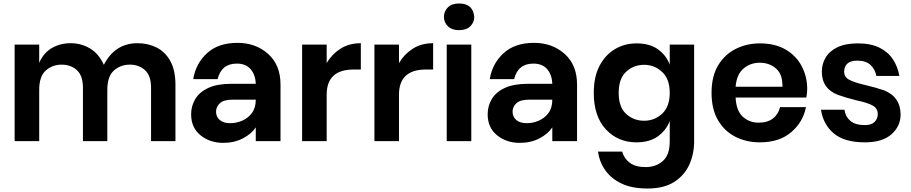

<svg xmlns="http://www.w3.org/2000/svg" viewBox="-20 -810 5230 1102"><path d="M987 0H847V-306Q847 -376 812 -407.5Q777 -439 725 -439Q672 -439 634 -405.5Q596 -372 596 -294V0H456V-306Q456 -376 421 -407.5Q386 -439 334 -439Q281 -439 243 -405.5Q205 -372 205 -294V0H64V-554H205V-449Q230 -507 278 -534.5Q326 -562 385 -562Q446 -562 496.5 -532Q547 -502 576 -438Q640 -562 769 -562Q830 -562 879.5 -537Q929 -512 958 -459Q987 -406 987 -322Z M1261 10Q1185 10 1131 -33.5Q1077 -77 1077 -154Q1077 -202 1101 -242Q1125 -282 1176 -305.5Q1227 -329 1307 -329H1448Q1446 -381 1418.5 -413Q1391 -445 1339 -445Q1251 -445 1229 -356H1089Q1104 -446 1168.5 -505Q1233 -564 1343 -564Q1448 -564 1519 -500.5Q1590 -437 1590 -325V0H1448V-79Q1424 -42 1374.5 -16Q1325 10 1261 10ZM1302 -103Q1337 -103 1370.5 -117.5Q1404 -132 1426 -161.5Q1448 -191 1448 -238H1315Q1264 -238 1242 -217.5Q1220 -197 1220 -169Q1220 -140 1241 -121.5Q1262 -103 1302 -103Z M1855 0H1714V-554H1855V-448Q1884 -498 1933.5 -530Q1983 -562 2051 -562V-411H2010Q1855 -411 1855 -267Z M2270 0H2129V-554H2270V-448Q2299 -498 2348.5 -530Q2398 -562 2466 -562V-411H2425Q2270 -411 2270 -267Z M2615 -637Q2573 -637 2550.5 -659.5Q2528 -682 2528 -713Q2528 -745 2550.5 -767.5Q2573 -790 2615 -790Q2695 -790 2702 -713Q2702 -682 2679.5 -659.5Q2657 -637 2615 -637ZM2685 0H2544V-554H2685Z M2963 10Q2887 10 2833 -33.5Q2779 -77 2779 -154Q2779 -202 2803 -242Q2827 -282 2878 -305.5Q2929 -329 3009 -329H3150Q3148 -381 3120.5 -413Q3093 -445 3041 -445Q2953 -445 2931 -356H2791Q2806 -446 2870.5 -505Q2935 -564 3045 -564Q3150 -564 3221 -500.5Q3292 -437 3292 -325V0H3150V-79Q3126 -42 3076.5 -16Q3027 10 2963 10ZM3004 -103Q3039 -103 3072.5 -117.5Q3106 -132 3128 -161.5Q3150 -191 3150 -238H3017Q2966 -238 2944 -217.5Q2922 -197 2922 -169Q2922 -140 2943 -121.5Q2964 -103 3004 -103Z M3696 272Q3608 272 3548.5 244Q3489 216 3455 168.5Q3421 121 3412 60H3551Q3562 100 3595 124.5Q3628 149 3686 149Q3745 149 3784.5 114Q3824 79 3824 2V-116Q3804 -62 3756 -27.5Q3708 7 3633 7Q3527 7 3457.5 -67.5Q3388 -142 3388 -277Q3388 -369 3421 -432Q3454 -495 3509.5 -528Q3565 -561 3633 -561Q3709 -561 3756.5 -527Q3804 -493 3824 -439V-554H3964V2Q3964 73 3936.5 134.5Q3909 196 3850 234Q3791 272 3696 272ZM3677 -117Q3737 -117 3780.5 -157.5Q3824 -198 3824 -277Q3824 -357 3780 -397.5Q3736 -438 3677 -438Q3617 -438 3574 -398.5Q3531 -359 3531 -277Q3531 -195 3574 -156Q3617 -117 3677 -117Z M4341 7Q4263 7 4200 -25.5Q4137 -58 4100.5 -121Q4064 -184 4064 -277Q4064 -373 4102.5 -436Q4141 -499 4204 -530Q4267 -561 4341 -561Q4429 -561 4489.5 -525.5Q4550 -490 4581.5 -430Q4613 -370 4613 -298Q4613 -277 4608 -250H4202Q4206 -174 4243.5 -140Q4281 -106 4334 -106Q4386 -106 4417 -130.5Q4448 -155 4457 -195H4606Q4589 -109 4521 -51Q4453 7 4341 7ZM4471 -312Q4471 -347 4463.5 -371.5Q4456 -396 4436 -415Q4397 -450 4341 -450Q4287 -450 4247.5 -416.5Q4208 -383 4202 -312Z M4944 7Q4827 7 4766 -44Q4705 -95 4692 -180H4827Q4832 -141 4860.5 -116.5Q4889 -92 4944 -92Q4982 -92 5000 -110.5Q5018 -129 5018 -155Q5018 -187 4990 -203.5Q4962 -220 4896 -234Q4836 -249 4791 -265Q4697 -300 4697 -399Q4697 -443 4719 -480Q4741 -517 4787 -539Q4833 -561 4904 -561Q4978 -561 5027.5 -536.5Q5077 -512 5105 -469.5Q5133 -427 5142 -374H5010Q5003 -412 4976.5 -437Q4950 -462 4901 -462Q4827 -462 4825 -399Q4825 -368 4853.5 -352.5Q4882 -337 4944 -322.5Q5006 -308 5053 -292Q5149 -254 5149 -152Q5149 -86 5097 -39.5Q5045 7 4944 7Z"/></svg>

Font: Ulagadi Sans SemiBold
Style: Regular
Weight: 600
Designer: Ninad Kale (Devanagari), Jonny Pinhorn (Latin)
Foundry: Indian Type Foundry
Version: Version 3.01;March 29, 2020;FontCreator 12.0.0.2522 64-bit; 